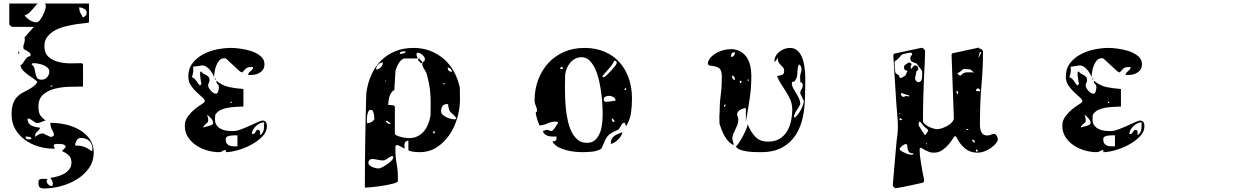

<svg xmlns="http://www.w3.org/2000/svg" viewBox="-20 -840 7040 1094"><path d="M273 -140Q312 -140 354.5 -130.5Q397 -121 432.5 -100.5Q468 -80 491 -48Q514 -16 514 28Q514 80 486.5 118.5Q459 157 417 182.5Q375 208 325.5 221Q276 234 231 234Q214 234 206.5 227.5Q199 221 199 203L200 187Q207 180 216 179.5Q225 179 233 179L253 180Q248 182 247 185.5Q246 189 246 194Q246 202 255.5 211Q265 220 273 220Q279 220 280 215Q281 210 281 207Q281 197 277 190Q273 183 267 173Q285 171 306 165.5Q327 160 345 150Q363 140 375 124.5Q387 109 387 87Q387 59 372.5 45.5Q358 32 333 20Q336 18 343.5 10.5Q351 3 353 0Q354 -1 354 -3Q354 -10 348.5 -13.5Q343 -17 335 -18.5Q327 -20 319 -20Q311 -20 306 -20Q301 -20 293.5 -18.5Q286 -17 286 -10Q286 -8 287 -7Q287 -5 289.5 0Q292 5 293 7H283Q239 7 197 -6Q155 -19 121 -44Q87 -69 66.5 -105Q46 -141 46 -187Q46 -224 54 -247.5Q62 -271 75.5 -286Q89 -301 105.5 -310Q122 -319 138 -327.5Q154 -336 168.5 -346Q183 -356 193 -373Q186 -382 170 -392.5Q154 -403 138 -415Q122 -427 109.5 -440.5Q97 -454 97 -470Q104 -470 109 -477.5Q114 -485 119.5 -494Q125 -503 132.5 -511Q140 -519 153 -520Q154 -522 154 -527Q154 -536 147.5 -541Q141 -546 133.5 -550Q126 -554 119.5 -558Q113 -562 113 -570Q113 -580 115 -585.5Q117 -591 118.5 -596Q120 -601 121 -607.5Q122 -614 120 -627L173 -687H47L33 -700V-820H200Q193 -820 185 -810.5Q177 -801 167.5 -789.5Q158 -778 146 -767Q134 -756 120 -753Q130 -738 149.5 -725.5Q169 -713 187 -713Q197 -713 206.5 -724.5Q216 -736 223.5 -751Q231 -766 236 -781Q241 -796 241 -803Q241 -807 240.5 -812.5Q240 -818 233 -820H487V-713Q487 -710 468 -708.5Q449 -707 421 -703Q393 -699 360 -691.5Q327 -684 299 -670Q271 -656 252 -633.5Q233 -611 233 -578Q233 -537 256 -516.5Q279 -496 312 -487.5Q345 -479 382 -479Q419 -479 447 -480L453 -473V-347Q423 -346 379.5 -345.5Q336 -345 296 -335.5Q256 -326 227.5 -302.5Q199 -279 199 -233Q199 -204 206.5 -188.5Q214 -173 240 -153Q229 -151 216.5 -145Q204 -139 193 -139Q186 -139 179.5 -143Q173 -147 166.5 -152Q160 -157 153 -161Q146 -165 137 -165Q137 -137 157 -126Q177 -115 207 -113V-107Q199 -95 189.5 -87.5Q180 -80 180 -63V-60Q188 -67 200 -73.5Q212 -80 224 -80H227Q228 -79 233.5 -76Q239 -73 246 -70Q253 -67 259 -64Q265 -61 267 -60H273Q276 -61 281 -63.5Q286 -66 287 -67V-70Q287 -80 284 -86.5Q281 -93 277 -100Q273 -107 270 -116Q267 -125 267 -140ZM474 -767Q474 -782 459 -790Q444 -798 431 -798Q431 -782 437.5 -768Q444 -754 453 -740Q463 -746 468.5 -751.5Q474 -757 474 -767ZM87 -533Q84 -532 84 -540Q84 -548 87 -547Q90 -545 90 -540Q90 -535 87 -533ZM167 -480Q162 -478 160 -473Q173 -464 176.5 -449Q180 -434 182.5 -420Q185 -406 191.5 -396Q198 -386 217 -386Q237 -386 249 -400.5Q261 -415 261 -432Q261 -445 251 -454Q241 -463 227 -469Q213 -475 197.5 -477.5Q182 -480 170 -480ZM280 -353Q279 -354 277 -354Q274 -354 273 -353Q268 -351 267 -347Q268 -346 270 -346Q273 -346 273 -347Q279 -349 280 -353ZM160 -53Q153 -60 143 -61Q133 -62 125 -62Q125 -46 143 -46Q148 -46 153 -46.5Q158 -47 160 -53ZM507 13Q507 -20 489 -37Q471 -54 439 -54Q424 -54 416 -38.5Q408 -23 408 -11Q437 -11 457.5 -4Q478 3 500 20Q507 20 507 13Z M1367 -233Q1348 -232 1325.5 -231Q1303 -230 1280.5 -226.5Q1258 -223 1238.5 -214Q1219 -205 1207 -187Q1206 -184 1205.5 -173.5Q1205 -163 1205 -160Q1205 -139 1214.5 -126Q1224 -113 1238.5 -105.5Q1253 -98 1271 -95.5Q1289 -93 1306 -93Q1327 -93 1353.5 -103Q1380 -113 1405 -124.5Q1430 -136 1450.5 -145Q1471 -154 1480 -153Q1494 -150 1497.5 -140Q1501 -130 1501 -121Q1501 -89 1474.5 -62Q1448 -35 1411 -15Q1374 5 1334 16Q1294 27 1267 27V15Q1255 15 1247.5 21Q1240 27 1228 27Q1195 27 1160.5 17Q1126 7 1097.5 -12Q1069 -31 1051 -59Q1033 -87 1033 -123Q1033 -154 1051 -177.5Q1069 -201 1090 -218Q1111 -235 1129 -246Q1147 -257 1147 -263Q1147 -273 1132.5 -285.5Q1118 -298 1100 -315Q1082 -332 1067.5 -353.5Q1053 -375 1053 -403Q1053 -449 1077 -480Q1101 -511 1137.5 -530.5Q1174 -550 1216.5 -558.5Q1259 -567 1297 -567Q1316 -567 1348 -563Q1380 -559 1411 -549Q1442 -539 1464.5 -520.5Q1487 -502 1487 -474Q1487 -444 1464 -428.5Q1441 -413 1413 -413H1393Q1395 -422 1399.5 -427Q1404 -432 1409 -436Q1414 -440 1418 -444.5Q1422 -449 1422 -458Q1409 -458 1401.5 -457.5Q1394 -457 1388 -454Q1382 -451 1376 -444.5Q1370 -438 1360 -427L1347 -433L1267 -507L1257 -508Q1240 -508 1229 -495Q1218 -482 1211.5 -464.5Q1205 -447 1202.5 -429Q1200 -411 1200 -400Q1197 -409 1190.5 -420.5Q1184 -432 1175 -442.5Q1166 -453 1155.5 -460Q1145 -467 1134 -467H1127Q1125 -466 1118 -465Q1111 -464 1103.5 -463Q1096 -462 1089.5 -461Q1083 -460 1080 -460Q1085 -428 1073 -400Q1083 -397 1089 -391Q1095 -385 1099.5 -378.5Q1104 -372 1108.5 -365Q1113 -358 1120 -353Q1124 -356 1127 -360V-367Q1126 -368 1125 -375Q1124 -382 1123 -390Q1122 -398 1121 -405Q1120 -412 1120 -413V-421Q1120 -425 1120.5 -428Q1121 -431 1127 -433Q1132 -424 1140 -420Q1148 -416 1155.5 -412Q1163 -408 1168.5 -401.5Q1174 -395 1174 -383Q1174 -374 1170 -368Q1166 -362 1166 -353Q1166 -347 1170.5 -338.5Q1175 -330 1181.5 -323Q1188 -316 1195.5 -311Q1203 -306 1210 -306Q1216 -306 1219 -310.5Q1222 -315 1224 -321Q1226 -327 1226.5 -333.5Q1227 -340 1227 -344Q1227 -355 1220 -361Q1213 -367 1213 -377V-380Q1247 -352 1284.5 -344Q1322 -336 1367 -333ZM1207 -387Q1204 -386 1204 -390Q1204 -394 1207 -393Q1210 -393 1210 -390Q1210 -387 1207 -387ZM1300 -260H1293V-253H1300ZM1194 -140Q1194 -153 1182 -166Q1170 -179 1160 -187Q1166 -167 1166.5 -158Q1167 -149 1164 -144.5Q1161 -140 1154.5 -135.5Q1148 -131 1140 -120Q1139 -119 1139 -117Q1139 -114 1140 -113Q1144 -116 1153 -118Q1162 -120 1171 -122.5Q1180 -125 1187 -129Q1194 -133 1194 -140ZM1485 -143Q1473 -143 1460.5 -137Q1448 -131 1438 -121.5Q1428 -112 1421.5 -100Q1415 -88 1415 -76Q1424 -76 1428.5 -79.5Q1433 -83 1435.5 -87.5Q1438 -92 1440.5 -96Q1443 -100 1450 -100Q1456 -100 1458.5 -96.5Q1461 -93 1461.5 -88Q1462 -83 1462 -78.5Q1462 -74 1462 -71Q1463 -71 1467 -73Q1482 -88 1483.5 -104.5Q1485 -121 1485 -143ZM1333 -69Q1328 -69 1317 -69Q1306 -69 1294.5 -67.5Q1283 -66 1274.5 -61.5Q1266 -57 1266 -47Q1266 -32 1271.5 -23.5Q1277 -15 1286.5 -11Q1296 -7 1308 -6.5Q1320 -6 1333 -6Z M2247 193Q2244 200 2219 206.5Q2194 213 2162.5 218Q2131 223 2101 226Q2071 229 2059 229Q2059 94 2061 -39Q2063 -172 2067 -307Q2074 -364 2095 -411.5Q2116 -459 2150 -493.5Q2184 -528 2231 -547.5Q2278 -567 2337 -567Q2388 -567 2432 -550Q2476 -533 2510 -503Q2544 -473 2567 -431Q2590 -389 2600 -340L2601 -273Q2601 -223 2586 -170Q2571 -117 2542 -73.5Q2513 -30 2470 -1.5Q2427 27 2370 27Q2367 27 2356.5 26.5Q2346 26 2335 24.5Q2324 23 2315.5 20.5Q2307 18 2307 13V-38Q2290 -38 2286 -24Q2282 -10 2287 7L2247 -13Q2246 -14 2243 -14Q2240 -14 2240 -13Q2236 -12 2233 -7V17Q2233 55 2240 92Q2247 129 2247 167ZM2280 -547Q2272 -547 2265 -545Q2258 -543 2258 -533Q2267 -533 2278 -535.5Q2289 -538 2293 -547ZM2230 -80Q2230 -73 2240.5 -68Q2251 -63 2265 -59.5Q2279 -56 2292 -54.5Q2305 -53 2310 -53Q2338 -53 2359 -63.5Q2380 -74 2395 -91.5Q2410 -109 2419 -132Q2428 -155 2433 -180L2434 -250Q2434 -296 2429.5 -332.5Q2425 -369 2413 -413Q2409 -429 2397.5 -446Q2386 -463 2386 -477Q2386 -485 2393.5 -489Q2401 -493 2401 -503Q2401 -515 2386.5 -527.5Q2372 -540 2360 -540Q2359 -540 2356.5 -537.5Q2354 -535 2353 -533V-527L2360 -507H2287Q2277 -507 2267.5 -498.5Q2258 -490 2251 -478Q2244 -466 2239 -453.5Q2234 -441 2233 -433Q2233 -427 2232 -412Q2231 -397 2230 -380Q2229 -363 2228 -348Q2227 -333 2227 -327Q2217 -323 2210 -312.5Q2203 -302 2199 -289.5Q2195 -277 2193.5 -264Q2192 -251 2192 -242Q2195 -242 2206 -241.5Q2217 -241 2220 -240Q2222 -240 2226 -237Q2230 -234 2230 -233ZM2373 -500Q2380 -500 2378 -493H2380Q2385 -493 2385 -486.5Q2385 -480 2380 -480Q2373 -480 2375 -487H2373Q2368 -487 2368 -493H2367Q2362 -493 2362 -500Q2362 -507 2367 -507Q2372 -507 2372 -500ZM2162 -484Q2147 -484 2135 -472Q2123 -460 2123 -444Q2137 -444 2149.5 -456.5Q2162 -469 2162 -484ZM2555 -431Q2555 -440 2547.5 -447.5Q2540 -455 2531 -455Q2531 -431 2555 -431ZM2180 -380H2173L2180 -373ZM2513 -367H2507V-360H2513ZM2573 -160Q2578 -162 2580 -167Q2571 -181 2563 -187Q2555 -193 2549 -199Q2543 -205 2539 -215Q2535 -225 2533 -247H2527Q2509 -247 2501 -234.5Q2493 -222 2493 -207Q2493 -195 2502 -186.5Q2511 -178 2523.5 -172Q2536 -166 2549 -163Q2562 -160 2570 -160ZM2113 -160Q2113 -161 2112.5 -169.5Q2112 -178 2110.5 -188Q2109 -198 2105 -206Q2101 -214 2094 -214Q2083 -214 2078.5 -204Q2074 -194 2072 -181Q2070 -168 2070.5 -155.5Q2071 -143 2071 -138Q2097 -138 2113 -160ZM2207 -133Q2202 -140 2195 -145.5Q2188 -151 2180 -153V-150Q2180 -143 2189 -138Q2198 -133 2203 -133ZM2453 -80Q2458 -80 2458 -86.5Q2458 -93 2453 -93Q2448 -93 2448 -86.5Q2448 -80 2453 -80ZM2220 49Q2211 49 2204 53Q2197 57 2190.5 61.5Q2184 66 2177.5 70Q2171 74 2162 74Q2146 74 2130.5 70Q2115 66 2099 66Q2091 66 2085 72Q2079 78 2079 87Q2079 95 2086 101.5Q2093 108 2102.5 112Q2112 116 2121.5 118Q2131 120 2137 120Q2144 120 2157.5 113Q2171 106 2185 96.5Q2199 87 2209.5 76.5Q2220 66 2220 60Z M3040 -210Q3040 -222 3033 -237.5Q3026 -253 3026 -269Q3026 -331 3046.5 -385.5Q3067 -440 3104 -480.5Q3141 -521 3193.5 -544Q3246 -567 3310 -567Q3374 -567 3424.5 -545.5Q3475 -524 3509.5 -485.5Q3544 -447 3562.5 -394.5Q3581 -342 3581 -280Q3581 -235 3575.5 -196.5Q3570 -158 3547 -120Q3547 -122 3544 -130Q3541 -138 3540 -140Q3540 -141 3537 -141Q3530 -141 3525.5 -135.5Q3521 -130 3517.5 -123Q3514 -116 3510 -109.5Q3506 -103 3500 -100Q3476 -90 3462.5 -81.5Q3449 -73 3440.5 -62Q3432 -51 3425 -34.5Q3418 -18 3407 7Q3383 21 3355 24Q3327 27 3300 27Q3280 27 3255 24.5Q3230 22 3205.5 15.5Q3181 9 3160 -2.5Q3139 -14 3127 -33Q3147 -37 3149 -41.5Q3151 -46 3151 -62Q3140 -62 3128 -62Q3116 -62 3105 -65Q3094 -68 3085.5 -74.5Q3077 -81 3073 -93L3093 -100H3100Q3102 -100 3110 -96.5Q3118 -93 3120 -93Q3126 -93 3132 -99.5Q3138 -106 3143.5 -114Q3149 -122 3153.5 -130Q3158 -138 3160 -140Q3158 -146 3153.5 -146.5Q3149 -147 3144 -147Q3121 -147 3099 -136.5Q3077 -126 3057 -126Q3054 -126 3053 -127Q3051 -132 3047.5 -141Q3044 -150 3041 -160Q3038 -170 3035.5 -180Q3033 -190 3033 -197V-200Q3034 -201 3037 -203.5Q3040 -206 3040 -207ZM3414 -192Q3414 -208 3412.5 -238.5Q3411 -269 3406.5 -305Q3402 -341 3394 -378Q3386 -415 3372.5 -445Q3359 -475 3340 -494.5Q3321 -514 3294 -514Q3274 -514 3257.5 -505.5Q3241 -497 3229 -482.5Q3217 -468 3209.5 -450Q3202 -432 3200 -413L3199 -337Q3199 -317 3200 -286Q3201 -255 3204.5 -220.5Q3208 -186 3215.5 -151.5Q3223 -117 3237 -89Q3251 -61 3272 -43.5Q3293 -26 3324 -26Q3355 -26 3373 -44Q3391 -62 3400 -87.5Q3409 -113 3411.5 -141.5Q3414 -170 3414 -192ZM3494 -480Q3494 -485 3491.5 -489.5Q3489 -494 3483 -494Q3481 -494 3480 -493Q3467 -468 3449 -448.5Q3431 -429 3413 -407Q3413 -400 3420 -400Q3424 -400 3436 -411Q3448 -422 3461 -436Q3474 -450 3484 -463Q3494 -476 3494 -480ZM3188 -447Q3188 -455 3180 -460Q3172 -455 3172 -447ZM3547 -340Q3538 -335 3538 -327H3547ZM3487 -270Q3487 -280 3474.5 -287Q3462 -294 3454 -294Q3443 -294 3431.5 -290Q3420 -286 3420 -273Q3420 -260 3433 -260H3440Q3443 -260 3449.5 -261Q3456 -262 3463.5 -263Q3471 -264 3477.5 -265Q3484 -266 3487 -267ZM3482 -145Q3482 -152 3477 -157.5Q3472 -163 3467 -167Q3466 -164 3466 -160Q3466 -145 3482 -145ZM3460 -23Q3460 -39 3466 -49Q3472 -59 3481.5 -66Q3491 -73 3503 -77.5Q3515 -82 3527 -87Q3522 -65 3501.5 -44.5Q3481 -24 3460 -20Z M4393 -493Q4393 -509 4401 -522.5Q4409 -536 4422 -546Q4435 -556 4450 -561.5Q4465 -567 4480 -567Q4507 -567 4524 -551.5Q4541 -536 4550.5 -512Q4560 -488 4564 -457.5Q4568 -427 4568.5 -397.5Q4569 -368 4568 -341.5Q4567 -315 4567 -299Q4567 -236 4555.5 -177.5Q4544 -119 4515.5 -73.5Q4487 -28 4438.5 -0.5Q4390 27 4317 27Q4305 27 4283 26.5Q4261 26 4238 23Q4215 20 4196.5 13Q4178 6 4173 -7Q4179 -9 4190.5 -26.5Q4202 -44 4213.5 -65.5Q4225 -87 4233 -107Q4241 -127 4240 -133Q4255 -92 4282 -62.5Q4309 -33 4356 -33Q4395 -33 4421.5 -49Q4448 -65 4464 -91Q4480 -117 4487 -150Q4494 -183 4494 -217Q4494 -246 4484 -269.5Q4474 -293 4460.5 -315Q4447 -337 4432 -359Q4417 -381 4407 -407Q4421 -409 4434.5 -413Q4448 -417 4448 -434Q4448 -448 4442 -455.5Q4436 -463 4429 -469.5Q4422 -476 4416.5 -485.5Q4411 -495 4413 -513Q4411 -509 4405 -500Q4399 -491 4393 -487ZM4160 -13Q4142 -22 4129.5 -36Q4117 -50 4108 -66Q4099 -82 4092.5 -99Q4086 -116 4080 -133Q4080 -136 4079.5 -145Q4079 -154 4079 -163.5Q4079 -173 4079 -181.5Q4079 -190 4080 -193Q4080 -247 4086.5 -297Q4093 -347 4093 -401Q4093 -422 4089 -434Q4085 -446 4076 -452.5Q4067 -459 4053 -462Q4039 -465 4020 -467Q4018 -468 4015.5 -473Q4013 -478 4013 -480Q4017 -500 4031.5 -515Q4046 -530 4065 -540Q4084 -550 4105 -555Q4126 -560 4144 -560Q4175 -560 4197.5 -547.5Q4220 -535 4234 -514.5Q4248 -494 4254.5 -467Q4261 -440 4261 -411Q4261 -376 4259 -346.5Q4257 -317 4253 -287Q4249 -257 4243 -223.5Q4237 -190 4230 -147V-224Q4224 -224 4215 -221.5Q4206 -219 4198.5 -214.5Q4191 -210 4185.5 -203.5Q4180 -197 4180 -190Q4180 -181 4183.5 -174Q4187 -167 4187 -157Q4187 -141 4181.5 -128Q4176 -115 4170 -102.5Q4164 -90 4158.5 -77.5Q4153 -65 4153 -50Q4153 -40 4156.5 -33Q4160 -26 4160 -17ZM4168 -542Q4153 -542 4149 -536Q4145 -530 4145 -516Q4157 -516 4162.5 -523.5Q4168 -531 4168 -542ZM4560 -267Q4559 -268 4556 -273.5Q4553 -279 4550 -286Q4547 -293 4544 -299Q4541 -305 4540 -307V-310Q4540 -322 4547 -332Q4554 -342 4554 -354Q4554 -361 4551.5 -365Q4549 -369 4540 -373L4539 -400Q4539 -415 4543 -424.5Q4547 -434 4547 -447Q4547 -464 4533 -473Q4532 -472 4529.5 -467Q4527 -462 4527 -460Q4526 -458 4525 -449.5Q4524 -441 4523.5 -430.5Q4523 -420 4522 -411Q4521 -402 4520 -400Q4513 -382 4508 -378Q4503 -374 4499.5 -374Q4496 -374 4494 -373.5Q4492 -373 4492 -363Q4492 -351 4499.5 -337.5Q4507 -324 4516 -309.5Q4525 -295 4532.5 -279Q4540 -263 4540 -247Q4540 -246 4537.5 -241Q4535 -236 4533 -233Q4527 -222 4515.5 -205Q4504 -188 4504 -171Q4512 -171 4522 -182.5Q4532 -194 4540.5 -209Q4549 -224 4554.5 -239.5Q4560 -255 4560 -264ZM4168 -385Q4168 -393 4164.5 -401Q4161 -409 4151 -409Q4151 -400 4154 -392.5Q4157 -385 4168 -385ZM4247 -387H4240V-380H4247ZM4200 -367Q4205 -367 4205 -373.5Q4205 -380 4200 -380Q4195 -380 4195 -373.5Q4195 -367 4200 -367ZM4113 -247Q4105 -242 4105 -233H4113Z M5463 -110Q5463 -111 5462 -111V-110ZM5525 -156Q5524 -157 5522 -157Q5522 -155 5523 -154ZM5107 -193 5105 -197 5102 -194Q5102 -190 5104 -190ZM5257 -26Q5256 -24 5256 -20.5Q5256 -17 5260 -17L5262 -18Q5261 -20 5260 -22.5Q5259 -25 5257 -25ZM5499 -102 5495 -105Q5493 -105 5488.5 -105Q5484 -105 5484 -103Q5487 -101 5495 -99ZM5436 -304Q5440 -308 5440 -314Q5439 -315 5438 -317.5Q5437 -320 5436 -321L5431 -322L5429 -318L5433 -305ZM5544 12Q5543 12 5541.5 14Q5540 16 5540 18.5Q5540 21 5542 22.5Q5544 24 5549 24Q5554 23 5550.5 17Q5547 11 5544 11ZM5106 -164H5105Q5105 -154 5111 -155Q5117 -156 5122 -161L5107 -167ZM5518 -43 5520 -38Q5526 -33 5531 -27H5534Q5534 -38 5532.5 -39.5Q5531 -41 5522 -44ZM5555 -516Q5555 -514 5558 -514Q5560 -518 5565 -527Q5570 -536 5571 -540Q5571 -544 5570 -544Q5562 -544 5560.5 -532.5Q5559 -521 5555 -516ZM5544 -321Q5549 -321 5552.5 -320.5Q5556 -320 5561 -320Q5566 -320 5565 -324.5Q5564 -329 5560 -333Q5556 -337 5550 -336Q5544 -335 5540 -325ZM5125 -288Q5131 -288 5136 -290.5Q5141 -293 5146 -293Q5150 -293 5153 -291.5Q5156 -290 5160 -290L5161 -292Q5162 -294 5159.5 -296Q5157 -298 5155 -298Q5145 -300 5136 -303Q5127 -306 5118 -310Q5112 -310 5114 -302.5Q5116 -295 5118 -293ZM5169 -459Q5172 -450 5166.5 -444Q5161 -438 5153 -437Q5145 -436 5138 -440.5Q5131 -445 5131 -456Q5131 -467 5139 -471.5Q5147 -476 5154 -482Q5162 -486 5170 -480Q5178 -474 5170 -467ZM5436 -421Q5436 -419 5442.5 -414Q5449 -409 5451 -409Q5454 -409 5456.5 -412Q5459 -415 5463 -418.5Q5467 -422 5474 -425Q5481 -428 5493 -428Q5499 -428 5513 -428Q5527 -428 5532 -426Q5525 -429 5518 -437Q5511 -445 5504 -445Q5496 -445 5487 -446Q5478 -447 5470 -447Q5468 -447 5459 -438.5Q5450 -430 5446 -428Q5444 -427 5439.5 -425Q5435 -423 5435 -421ZM5269 -95Q5269 -99 5266 -102Q5263 -105 5260 -107Q5249 -115 5240 -126Q5231 -137 5223 -147H5221Q5217 -147 5215.5 -140Q5214 -133 5214 -130Q5214 -127 5219 -118Q5224 -109 5230.5 -99Q5237 -89 5243 -80Q5249 -71 5251 -70Q5253 -71 5260.5 -81.5Q5268 -92 5268 -95ZM5183 34Q5165 34 5159 25.5Q5153 17 5151.5 7.5Q5150 -2 5149.5 -10.5Q5149 -19 5140 -19Q5137 -19 5131 -16Q5125 -13 5119.5 -8.5Q5114 -4 5110 1Q5106 6 5106 9Q5106 13 5111 17Q5116 21 5122.5 24.5Q5129 28 5136 31Q5143 34 5146 36Q5147 37 5153.5 38.5Q5160 40 5167 41Q5174 42 5179.5 41Q5185 40 5185 35ZM5233 -436Q5233 -440 5223 -451Q5213 -462 5210 -468Q5206 -477 5199 -479.5Q5192 -482 5185 -484.5Q5178 -487 5172.5 -491.5Q5167 -496 5167 -509Q5167 -518 5172 -522.5Q5177 -527 5177 -531Q5177 -540 5167 -540Q5161 -540 5144.5 -536Q5128 -532 5121 -530Q5117 -529 5107.5 -516Q5098 -503 5084 -495Q5077 -491 5077 -485Q5077 -471 5078 -458Q5079 -445 5081 -431Q5082 -425 5084.5 -422.5Q5087 -420 5091 -418Q5095 -416 5098.5 -413.5Q5102 -411 5104 -404Q5106 -397 5109.5 -396Q5113 -395 5116.5 -396.5Q5120 -398 5124.5 -401Q5129 -404 5133 -406Q5140 -409 5142 -414.5Q5144 -420 5146 -426Q5148 -432 5151.5 -437.5Q5155 -443 5166 -446Q5173 -448 5176 -451.5Q5179 -455 5181 -458.5Q5183 -462 5186 -464.5Q5189 -467 5195 -467Q5202 -467 5207 -462Q5212 -457 5212 -450Q5212 -440 5206 -437Q5200 -434 5200 -426Q5200 -417 5197 -409Q5194 -401 5194 -393Q5194 -387 5199.5 -379.5Q5205 -372 5212 -372Q5223 -372 5228 -379.5Q5233 -387 5234 -397.5Q5235 -408 5234.5 -419Q5234 -430 5234 -437ZM5559 -569 5557 -564Q5564 -565 5572.5 -559Q5581 -553 5581 -546Q5581 -450 5572.5 -355.5Q5564 -261 5564 -165Q5564 -152 5563.5 -135.5Q5563 -119 5566 -104Q5569 -89 5578 -78.5Q5587 -68 5606 -68Q5617 -68 5626 -72.5Q5635 -77 5646 -77Q5650 -77 5654 -73Q5658 -69 5661 -63Q5664 -57 5665 -51Q5666 -45 5665 -41Q5659 -26 5646 -13.5Q5633 -1 5617 9Q5601 19 5583 24.5Q5565 30 5550 30Q5508 30 5479.5 6.5Q5451 -17 5433 -52Q5431 -55 5429 -59.5Q5427 -64 5422 -64Q5418 -64 5409 -49.5Q5400 -35 5385 -17Q5370 1 5349 15.5Q5328 30 5300 30Q5286 30 5274 25.5Q5262 21 5252.5 16Q5243 11 5236 6.5Q5229 2 5226 2Q5222 2 5221 5.5Q5220 9 5220 12Q5220 44 5226 77.5Q5232 111 5237 143Q5239 154 5242 166.5Q5245 179 5245 190Q5245 198 5237 201Q5234 202 5222.5 204.5Q5211 207 5195 210.5Q5179 214 5160.5 218Q5142 222 5126 225Q5110 228 5098 230Q5086 232 5084 232Q5078 232 5072 225.5Q5066 219 5067 213L5086 -6Q5088 -34 5092 -61Q5096 -88 5096 -116Q5096 -151 5092.5 -184.5Q5089 -218 5087 -253L5070 -524Q5070 -533 5078 -535L5228 -567Q5234 -569 5242.5 -562.5Q5251 -556 5251 -549Q5251 -518 5249.5 -487.5Q5248 -457 5246 -426Q5243 -357 5241 -289.5Q5239 -222 5239 -153Q5239 -143 5248.5 -134Q5258 -125 5271 -118.5Q5284 -112 5297.5 -108Q5311 -104 5319 -104Q5330 -104 5344.5 -108.5Q5359 -113 5373.5 -120.5Q5388 -128 5399 -138Q5410 -148 5414 -159Q5414 -160 5414.5 -162Q5415 -164 5415 -165L5402 -527Q5402 -535 5410 -537Z M6367 -233Q6348 -232 6325.5 -231Q6303 -230 6280.5 -226.5Q6258 -223 6238.5 -214Q6219 -205 6207 -187Q6206 -184 6205.5 -173.5Q6205 -163 6205 -160Q6205 -139 6214.5 -126Q6224 -113 6238.5 -105.5Q6253 -98 6271 -95.5Q6289 -93 6306 -93Q6327 -93 6353.5 -103Q6380 -113 6405 -124.5Q6430 -136 6450.5 -145Q6471 -154 6480 -153Q6494 -150 6497.5 -140Q6501 -130 6501 -121Q6501 -89 6474.5 -62Q6448 -35 6411 -15Q6374 5 6334 16Q6294 27 6267 27V15Q6255 15 6247.5 21Q6240 27 6228 27Q6195 27 6160.5 17Q6126 7 6097.5 -12Q6069 -31 6051 -59Q6033 -87 6033 -123Q6033 -154 6051 -177.5Q6069 -201 6090 -218Q6111 -235 6129 -246Q6147 -257 6147 -263Q6147 -273 6132.5 -285.5Q6118 -298 6100 -315Q6082 -332 6067.5 -353.5Q6053 -375 6053 -403Q6053 -449 6077 -480Q6101 -511 6137.5 -530.5Q6174 -550 6216.5 -558.5Q6259 -567 6297 -567Q6316 -567 6348 -563Q6380 -559 6411 -549Q6442 -539 6464.5 -520.5Q6487 -502 6487 -474Q6487 -444 6464 -428.5Q6441 -413 6413 -413H6393Q6395 -422 6399.5 -427Q6404 -432 6409 -436Q6414 -440 6418 -444.5Q6422 -449 6422 -458Q6409 -458 6401.5 -457.5Q6394 -457 6388 -454Q6382 -451 6376 -444.5Q6370 -438 6360 -427L6347 -433L6267 -507L6257 -508Q6240 -508 6229 -495Q6218 -482 6211.5 -464.5Q6205 -447 6202.5 -429Q6200 -411 6200 -400Q6197 -409 6190.5 -420.5Q6184 -432 6175 -442.5Q6166 -453 6155.5 -460Q6145 -467 6134 -467H6127Q6125 -466 6118 -465Q6111 -464 6103.5 -463Q6096 -462 6089.5 -461Q6083 -460 6080 -460Q6085 -428 6073 -400Q6083 -397 6089 -391Q6095 -385 6099.5 -378.5Q6104 -372 6108.5 -365Q6113 -358 6120 -353Q6124 -356 6127 -360V-367Q6126 -368 6125 -375Q6124 -382 6123 -390Q6122 -398 6121 -405Q6120 -412 6120 -413V-421Q6120 -425 6120.5 -428Q6121 -431 6127 -433Q6132 -424 6140 -420Q6148 -416 6155.5 -412Q6163 -408 6168.5 -401.5Q6174 -395 6174 -383Q6174 -374 6170 -368Q6166 -362 6166 -353Q6166 -347 6170.5 -338.5Q6175 -330 6181.5 -323Q6188 -316 6195.5 -311Q6203 -306 6210 -306Q6216 -306 6219 -310.5Q6222 -315 6224 -321Q6226 -327 6226.5 -333.5Q6227 -340 6227 -344Q6227 -355 6220 -361Q6213 -367 6213 -377V-380Q6247 -352 6284.5 -344Q6322 -336 6367 -333ZM6207 -387Q6204 -386 6204 -390Q6204 -394 6207 -393Q6210 -393 6210 -390Q6210 -387 6207 -387ZM6300 -260H6293V-253H6300ZM6194 -140Q6194 -153 6182 -166Q6170 -179 6160 -187Q6166 -167 6166.5 -158Q6167 -149 6164 -144.5Q6161 -140 6154.5 -135.5Q6148 -131 6140 -120Q6139 -119 6139 -117Q6139 -114 6140 -113Q6144 -116 6153 -118Q6162 -120 6171 -122.5Q6180 -125 6187 -129Q6194 -133 6194 -140ZM6485 -143Q6473 -143 6460.5 -137Q6448 -131 6438 -121.5Q6428 -112 6421.5 -100Q6415 -88 6415 -76Q6424 -76 6428.5 -79.5Q6433 -83 6435.5 -87.5Q6438 -92 6440.5 -96Q6443 -100 6450 -100Q6456 -100 6458.5 -96.5Q6461 -93 6461.5 -88Q6462 -83 6462 -78.5Q6462 -74 6462 -71Q6463 -71 6467 -73Q6482 -88 6483.5 -104.5Q6485 -121 6485 -143ZM6333 -69Q6328 -69 6317 -69Q6306 -69 6294.5 -67.5Q6283 -66 6274.5 -61.5Q6266 -57 6266 -47Q6266 -32 6271.5 -23.5Q6277 -15 6286.5 -11Q6296 -7 6308 -6.5Q6320 -6 6333 -6Z"/></svg>

Font: Genkaimincho
Style: Regular
Weight: 800
Designer: Dr. Ken Lunde (project architect, glyph set definition & overall production); Masataka HATTORI \u670D \u90E8 \u6B63 \u8C
Foundry: Adobe Systems Incorporated
Version: Version 1.00